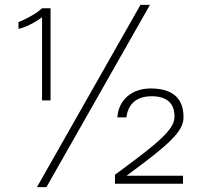

<svg xmlns="http://www.w3.org/2000/svg" viewBox="-20 -756 839 790"><path d="M188 -722H153L140 -711C125 -698 78 -673 56 -665V-637C85 -644 119 -660 153 -685V-343H188ZM558 -736 132 14H171L597 -736ZM453 0H733V-33H501L565 -81C713 -192 735 -232 735 -275C735 -356 685 -392 600 -392C522 -392 467 -344 463 -273H500C507 -329 543 -360 604 -360C664 -360 698 -333 698 -277C698 -238 670 -198 523 -89L453 -37Z"/></svg>

Font: Perun ExtraLight
Style: Regular
Weight: 200
Foundry: Copyright (c) Stefan Peev, Context Ltd, 2016
Version: Version 1.089